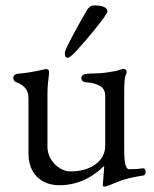

<svg xmlns="http://www.w3.org/2000/svg" viewBox="-20 -669 567 708"><path d="M376 -626Q376 -622 363.5 -604.5Q351 -587 332.5 -564Q314 -541 295.5 -519.5Q277 -498 264 -484Q239 -456 229 -456Q219 -456 219 -473Q219 -490 300 -631Q311 -649 327 -649Q376 -649 376 -626ZM364 -51V-57Q291 14 199 14Q148 14 116.5 -17Q85 -48 85 -105V-308Q85 -349 42 -365Q29 -369 29 -382Q29 -394 44 -397Q61 -398 87 -402Q113 -406 147 -414Q161 -416 161 -402V-400Q155 -354 155 -323V-128Q155 -104 167 -83.5Q179 -63 198.5 -50Q218 -37 239 -37Q297 -37 332.5 -63.5Q368 -90 368 -132V-315Q368 -342 347 -353Q326 -364 303 -365Q280 -365 280 -382Q280 -390 289 -394Q293 -396 299.5 -396.5Q306 -397 315 -398Q354 -398 382 -403Q396 -405 400 -406Q407 -406 432 -415H434Q447 -415 447 -403Q447 -399 444 -393Q438 -383 438 -326V-114Q438 -45 456 -45Q487 -45 502 -48Q517 -51 517 -36Q517 -21 503 -21Q477 -17 454.5 -11.5Q432 -6 413 2Q373 19 367 19Q359 19 359 15Z"/></svg>

Font: Benne
Style: Regular
Weight: 400
Designer: John-Daniel Harrington
Version: Version 1.001